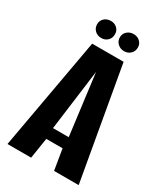

<svg xmlns="http://www.w3.org/2000/svg" viewBox="-182 -801 756 878"><g transform="rotate(30 196.0 -362.0)"><path d="M8 0 114 -591H280L384 0H254L236 -109H150L133 0ZM152 -167H235L194 -488ZM137 -634Q116 -634 102.5 -647Q89 -660 89 -680Q89 -699 102.5 -711.5Q116 -724 137 -724Q157 -724 170 -711.5Q183 -699 183 -680Q183 -660 170 -647Q157 -634 137 -634ZM257 -634Q237 -634 223 -647Q209 -660 209 -680Q209 -699 223 -711.5Q237 -724 257 -724Q277 -724 290.5 -711.5Q304 -699 304 -680Q304 -660 290.5 -647Q277 -634 257 -634Z"/></g></svg>

Font: Alumni Sans Thin
Style: Bold
Weight: 700
Version: Version 1.018